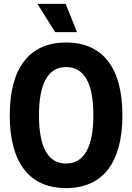

<svg xmlns="http://www.w3.org/2000/svg" viewBox="-20 -956 678 985"><path d="M263 -791H375L317 -936H172ZM319 9C507 9 608 -121 608 -365C608 -608 507 -738 319 -738C132 -738 30 -609 30 -365C30 -121 131 9 319 9ZM319 -117C228 -117 180 -197 180 -365C180 -528 227 -612 319 -612C410 -612 459 -533 459 -365C459 -203 412 -117 319 -117Z"/></svg>

Font: Mona Sans SemiCondensed
Style: Bold
Weight: 700
Width: 4
Designer: Deni Anggara
Foundry: GitHub
Version: Version 2.000